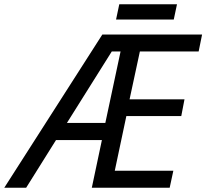

<svg xmlns="http://www.w3.org/2000/svg" viewBox="-78 -875 962 895"><path d="M-58 0 399 -714H864L848 -635H574L526 -412H782L767 -334H511L457 -79H730L713 0H350L397 -222H183L44 0ZM234 -302H413L484 -635H443ZM463 -784 478 -855H747L732 -784Z"/></svg>

Font: Noto Sans
Style: Italic
Weight: 400
Italic angle: -12°
Designer: Monotype Design Team
Foundry: Monotype Imaging Inc.
Version: Version 2.013; ttfautohint (v1.8.4.7-5d5b)